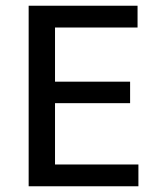

<svg xmlns="http://www.w3.org/2000/svg" viewBox="-20 -650 541 670"><path d="M80 -630H460V-554H172V-365H434V-290H172V-76H463V0H80Z"/></svg>

Font: Mukta Malar
Style: Regular
Weight: 400
Designer: Aadarsh Rajan, Girish Dalvi, Yashodeep Gholap
Foundry: Ek Type
Version: Version 2.538;PS 1.000;hotconv 16.6.51;makeotf.lib2.5.65220;